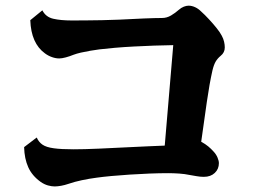

<svg xmlns="http://www.w3.org/2000/svg" viewBox="-20 -715 900 684"><path d="M110.8 -225.1Q118.2 -208.5 131.6 -199.5Q145 -190.4 171.4 -186.8Q197.8 -183.1 242.2 -183.1Q278.8 -183.1 332.8 -185.5Q386.7 -188 445.8 -190.9L507.3 -193.8Q538.1 -195.3 566.9 -196.3L597.2 -554.2Q564.9 -553.7 528.8 -552.5Q492.7 -551.3 456.8 -549.3Q420.9 -547.4 389.2 -544.7Q357.4 -542 334 -539.1Q319.3 -537.1 301.8 -534.2Q284.2 -531.2 268.3 -527.6Q252.4 -523.9 242.2 -520Q228 -514.2 214.1 -510.5Q200.2 -506.8 190.9 -506.8Q178.7 -506.8 165.3 -511.5Q151.9 -516.1 140.1 -524.9Q90.8 -560.5 87.9 -643.1L130.9 -678.2Q143.1 -654.3 169.7 -648.2Q196.3 -642.1 234.9 -642.1Q254.9 -642.1 283.2 -642.3Q311.5 -642.6 343 -643.1Q374.5 -643.6 404.8 -645Q451.2 -647.5 492.4 -649.2Q533.7 -650.9 557.1 -650.9Q574.2 -650.9 589.4 -659.9Q604.5 -668.9 617.2 -680.2Q625.5 -687.5 634.8 -691.2Q644 -694.8 651.9 -694.8Q663.1 -694.8 674.8 -689.5Q686.5 -684.1 695.8 -674.8Q710 -662.1 724.6 -646.2Q739.3 -630.4 751.5 -615.2Q763.7 -600.1 770 -587.9Q775.9 -577.1 778.3 -566.4Q780.8 -555.7 780.8 -545.9Q780.8 -527.8 766.1 -516.1Q754.9 -506.8 748.3 -495.6Q741.7 -484.4 736.8 -463.9Q726.1 -416.5 716.8 -351.6Q707.5 -286.6 696.8 -210Q711.4 -202.1 721.9 -193.4Q732.4 -184.6 740.2 -175.8Q750 -165.5 754.9 -153.8Q759.8 -142.1 759.8 -133.8Q759.8 -112.8 745.1 -98.9Q730.5 -85 706.1 -85Q693.4 -85 680.2 -87.4Q667 -89.8 654.8 -91.8Q639.2 -95.2 618.4 -96.7Q597.7 -98.1 579.1 -98.1Q547.9 -98.1 512.5 -96.7Q477.1 -95.2 442.1 -93Q407.2 -90.8 376.5 -87.9Q345.7 -85 324.2 -82Q297.9 -78.6 271.5 -73Q245.1 -67.4 224.1 -60.1Q211.4 -55.7 198 -53.2Q184.6 -50.8 174.8 -50.8Q164.1 -50.8 150.9 -54.4Q137.7 -58.1 125 -66.9Q94.2 -88.9 80.6 -119.4Q66.9 -149.9 65.9 -190.9Z"/></svg>

Font: BIZ UDPMincho
Style: Bold
Weight: 700
Designer: TypeBank Co., Ltd.
Foundry: Morisawa Inc.
Version: Version 1.06